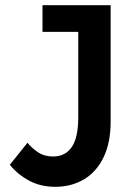

<svg xmlns="http://www.w3.org/2000/svg" viewBox="-20 -710 511 741"><path d="M18 -74 86 -159Q102 -139 126.5 -122.5Q151 -106 185 -106Q232 -106 257 -142.5Q282 -179 282 -257V-587H144V-690H407V-241Q407 -159 379.5 -102.5Q352 -46 303.5 -17.5Q255 11 193 11Q137 11 93 -12.5Q49 -36 18 -74Z"/></svg>

Font: Radio Canada Condensed SemiBold
Style: Regular
Weight: 600
Width: 3
Designer: Charles Daoud, Etienne Aubert Bonn, Alexandre Saumier Demers, Jacques Le Bailly
Foundry: Radio-Canada
Version: Version 2.104; ttfautohint (v1.8.4.7-5d5b);gftools[0.9.28.de